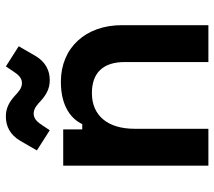

<svg xmlns="http://www.w3.org/2000/svg" viewBox="-58 -674 732 656"><g transform="rotate(-90 308.0 -346.0)"><path d="M70 0H196V-252C196 -344 241 -398 318 -398C386 -398 424 -361 424 -286V0H550V-296C550 -419 473 -504 357 -504C268 -504 228 -465 212 -431H194V-496H70ZM122 -586 191 -542 207 -566C217 -581 228 -597 248 -597C266 -597 279 -584 291 -573C312 -554 333 -542 362 -542C396 -542 425 -557 445 -591L478 -648L409 -692L393 -668C383 -653 372 -637 352 -637C334 -637 321 -650 309 -661C288 -680 267 -692 238 -692C204 -692 175 -677 155 -643Z"/></g></svg>

Font: Meta Space
Style: Bold
Weight: 700
Designer: Meta Pool / Florian Karsten
Foundry: Meta Pool / Florian Karsten
Version: Version 2.000;Glyphs 3.1.1 (3137)